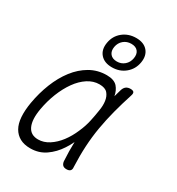

<svg xmlns="http://www.w3.org/2000/svg" viewBox="-195 -945 991 1076"><g transform="rotate(30 300.0 -406.5)"><path d="M164 10Q124 10 96.5 -5Q69 -20 53 -48Q37 -76 34 -117.5Q31 -159 40 -212Q52 -282 77 -345Q102 -408 139 -456Q176 -504 224.5 -532Q273 -560 332 -560Q379 -560 401 -536Q421 -513 427 -479Q434 -503 441 -528Q447 -545 458 -552.5Q469 -560 485 -560Q502 -560 507 -552.5Q512 -545 506 -528Q485 -463 469 -402Q453 -341 442.5 -280Q432 -219 428.5 -155.5Q425 -92 428 -21Q430 -6 422.5 2Q415 10 398.5 10Q382 10 374 2Q366 -6 364 -21Q360 -86 362 -145Q350 -119 334 -95Q304 -49 261.5 -19.5Q219 10 164 10ZM177 -55Q213 -55 246.5 -76.5Q280 -98 307 -133.5Q334 -169 353 -214Q371 -254 380 -296Q383 -313 387 -331L393 -367Q399 -401 395 -429.5Q391 -458 375 -476.5Q359 -495 322 -495Q283 -495 247.5 -472Q212 -449 183.5 -409Q155 -369 134.5 -317.5Q114 -266 104 -209Q91 -136 109.5 -95.5Q128 -55 177 -55ZM333 -612Q284 -612 258.5 -641Q233 -670 241 -717Q249 -765 285 -794Q321 -823 371 -823Q420 -823 445 -794Q470 -765 462 -718Q454 -671 418.5 -641.5Q383 -612 333 -612ZM341 -654Q369 -654 389.5 -671.5Q410 -689 415 -718Q420 -747 406 -764Q392 -781 363 -781Q334 -781 313.5 -763.5Q293 -746 288 -718Q283 -689 297.5 -671.5Q312 -654 341 -654Z"/></g></svg>

Font: Maple Mono NL ExtraLight
Style: Italic
Weight: 275
Italic angle: -10°
Monospace: yes
Designer: subframe7536
Version: Version 7.000